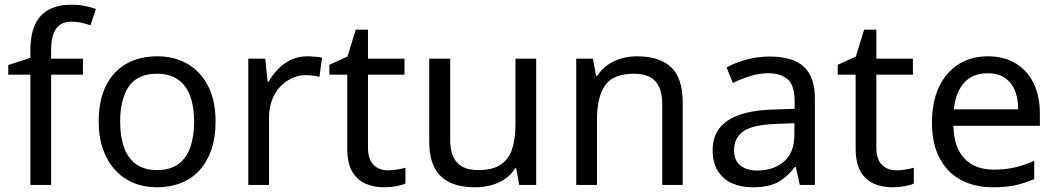

<svg xmlns="http://www.w3.org/2000/svg" viewBox="-20 -785 4485 815"><path d="M332 -468H197V0H109V-468H15V-509L109 -539V-570Q109 -639 129.5 -682Q150 -725 189 -745Q228 -765 283 -765Q315 -765 341.5 -759.5Q368 -754 387 -747L364 -678Q348 -683 327 -688Q306 -693 284 -693Q240 -693 218.5 -663.5Q197 -634 197 -571V-536H332Z M895 -269Q895 -202 877.5 -150.5Q860 -99 827.5 -63Q795 -27 748.5 -8.5Q702 10 645 10Q592 10 547 -8.5Q502 -27 469 -63Q436 -99 417.5 -150.5Q399 -202 399 -269Q399 -358 429 -419.5Q459 -481 515 -513.5Q571 -546 648 -546Q721 -546 776.5 -513.5Q832 -481 863.5 -419.5Q895 -358 895 -269ZM490 -269Q490 -206 506.5 -159.5Q523 -113 558 -88Q593 -63 647 -63Q701 -63 736 -88Q771 -113 787.5 -159.5Q804 -206 804 -269Q804 -333 787 -378Q770 -423 735.5 -447.5Q701 -472 646 -472Q564 -472 527 -418Q490 -364 490 -269Z M1284 -546Q1299 -546 1316.5 -544.5Q1334 -543 1347 -540L1336 -459Q1323 -462 1307.5 -464Q1292 -466 1278 -466Q1247 -466 1219 -453Q1191 -440 1169 -416.5Q1147 -393 1134.5 -360Q1122 -327 1122 -286V0H1034V-536H1106L1116 -438H1120Q1137 -468 1161 -492.5Q1185 -517 1216 -531.5Q1247 -546 1284 -546Z M1626 -62Q1646 -62 1667 -65.5Q1688 -69 1701 -73V-6Q1687 1 1661 5.5Q1635 10 1611 10Q1569 10 1533.5 -4.5Q1498 -19 1476 -55Q1454 -91 1454 -156V-468H1378V-510L1455 -545L1490 -659H1542V-536H1697V-468H1542V-158Q1542 -109 1565.5 -85.5Q1589 -62 1626 -62Z M2256 -536V0H2184L2171 -71H2167Q2150 -43 2123 -25Q2096 -7 2064 1.5Q2032 10 1997 10Q1933 10 1889.5 -10.5Q1846 -31 1824 -74Q1802 -117 1802 -185V-536H1891V-191Q1891 -127 1920 -95Q1949 -63 2010 -63Q2070 -63 2104.5 -85.5Q2139 -108 2153.5 -151.5Q2168 -195 2168 -257V-536Z M2684 -546Q2780 -546 2829 -499.5Q2878 -453 2878 -349V0H2791V-343Q2791 -408 2762 -440Q2733 -472 2671 -472Q2582 -472 2548 -422Q2514 -372 2514 -278V0H2426V-536H2497L2510 -463H2515Q2533 -491 2559.5 -509.5Q2586 -528 2618 -537Q2650 -546 2684 -546Z M3247 -545Q3345 -545 3392 -502Q3439 -459 3439 -365V0H3375L3358 -76H3354Q3331 -47 3306.5 -27.5Q3282 -8 3250.5 1Q3219 10 3174 10Q3126 10 3087.5 -7Q3049 -24 3027 -59.5Q3005 -95 3005 -149Q3005 -229 3068 -272.5Q3131 -316 3262 -320L3353 -323V-355Q3353 -422 3324 -448Q3295 -474 3242 -474Q3200 -474 3162 -461.5Q3124 -449 3091 -433L3064 -499Q3099 -518 3147 -531.5Q3195 -545 3247 -545ZM3273 -259Q3173 -255 3134.5 -227Q3096 -199 3096 -148Q3096 -103 3123.5 -82Q3151 -61 3194 -61Q3262 -61 3307 -98.5Q3352 -136 3352 -214V-262Z M3784 -62Q3804 -62 3825 -65.5Q3846 -69 3859 -73V-6Q3845 1 3819 5.5Q3793 10 3769 10Q3727 10 3691.5 -4.5Q3656 -19 3634 -55Q3612 -91 3612 -156V-468H3536V-510L3613 -545L3648 -659H3700V-536H3855V-468H3700V-158Q3700 -109 3723.5 -85.5Q3747 -62 3784 -62Z M4173 -546Q4242 -546 4291.5 -516Q4341 -486 4367.5 -431.5Q4394 -377 4394 -304V-251H4027Q4029 -160 4073.5 -112.5Q4118 -65 4198 -65Q4249 -65 4288.5 -74.5Q4328 -84 4370 -102V-25Q4329 -7 4289 1.5Q4249 10 4194 10Q4118 10 4059.5 -21Q4001 -52 3968.5 -113.5Q3936 -175 3936 -264Q3936 -352 3965.5 -415Q3995 -478 4048.5 -512Q4102 -546 4173 -546ZM4172 -474Q4109 -474 4072.5 -433.5Q4036 -393 4029 -321H4302Q4302 -367 4288 -401Q4274 -435 4245.5 -454.5Q4217 -474 4172 -474Z"/></svg>

Font: ing115
Style: Regular
Weight: 400
Designer: Monotype Design Team
Foundry: Monotype Imaging Inc.
Version: Version 2.013